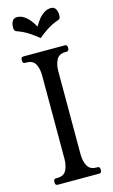

<svg xmlns="http://www.w3.org/2000/svg" viewBox="-130 -905 559 954"><g transform="rotate(-15 149.0 -428.5)"><path d="M191 -116Q191 -82 204 -57.5Q217 -33 250 -33H255Q268 -33 268 -20V-13Q268 0 255 0H43Q30 0 30 -13V-20Q30 -33 43 -33H49Q83 -33 95.5 -57.5Q108 -82 108 -116V-544Q108 -579 95.5 -603Q83 -627 49 -627H43Q30 -627 30 -640V-647Q30 -660 43 -660H255Q268 -660 268 -647V-640Q268 -627 255 -627H250Q217 -627 204 -603Q191 -579 191 -544ZM149 -785Q158 -802 171 -818.5Q184 -835 200.5 -846Q217 -857 237 -857Q253 -857 260.5 -844Q268 -831 268 -814Q268 -806 266.5 -800Q265 -794 259 -791Q239 -784 223.5 -776.5Q208 -769 191 -757.5Q174 -746 149 -726Q124 -746 107 -757.5Q90 -769 74.5 -776.5Q59 -784 39 -791Q33 -794 31.5 -800Q30 -806 30 -814Q30 -831 37.5 -844Q45 -857 61 -857Q81 -857 97.5 -846Q114 -835 127 -818.5Q140 -802 149 -785Z"/></g></svg>

Font: Young Serif Light
Style: Regular
Weight: 300
Designer: Bastien Sozeau
Foundry: NBR — Bastien Sozeau
Version: Version 5.001